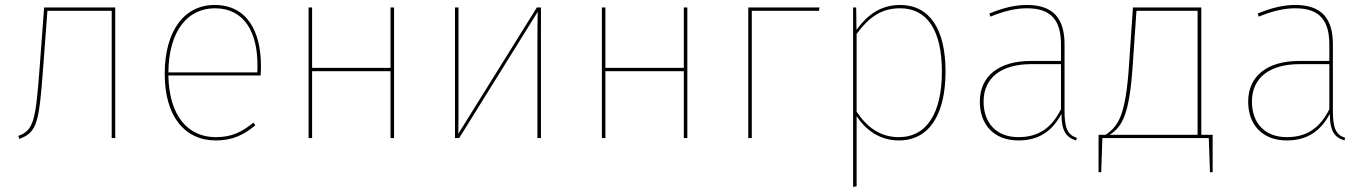

<svg xmlns="http://www.w3.org/2000/svg" viewBox="-20 -548 5432 762"><path d="M155.1 -518.3 137.7 -285.4C121.7 -72.6 115 -30.7 52.6 -8.7L56.4 3.2C129.4 -22.4 135.3 -66.3 151.7 -284.6L168.2 -505.1H423.3V0H437.3V-518.3Z M1015.7 -285.9C1015.7 -427 957.9 -528.3 831.9 -528.3C711.4 -528.3 633.7 -426 633.7 -254.3C633.7 -86.3 713.3 9.4 836.6 9.4C903.6 9.4 948.1 -13 993.6 -50.8L985.7 -61.4C940.7 -24.3 899.9 -3.7 836.6 -3.7C726.9 -3.7 651.2 -86.2 648.2 -248.6H1014.3C1015.3 -260.4 1015.7 -271.4 1015.7 -285.8ZM1001.1 -260.8H648.2C650.1 -428 726.2 -515.1 832.7 -515.1C950 -515.1 1001.7 -419.4 1001.7 -290.6C1001.7 -277.1 1001.7 -270.8 1001.1 -260.8Z M1529.9 0H1543.9V-518.3H1529.9V-278.6H1218.7V-518.3H1204.7V0H1218.7V-265.4H1529.9Z M2126.9 -518.3H2110.6L1798.9 -17C1799.7 -60.9 1799.7 -97.3 1799.7 -136V-518.3H1785.7V0H1802.4L2114.1 -501.3C2113.3 -465.1 2112.9 -431.4 2112.9 -394V0H2126.9Z M2693.9 0H2707.9V-518.3H2693.9V-278.6H2382.7V-518.3H2368.7V0H2382.7V-265.4H2693.9Z M2963.7 0V-505.1H3230.1L3232.4 -518.3H2949.7V0Z M3552.3 -528.3C3473.3 -528.3 3419.7 -486.1 3379.2 -429.4L3378 -518.3H3365.7V193.9L3379.7 191.3V-86.9C3415.6 -32.7 3470.8 9.4 3547.4 9.4C3668.4 9.4 3732.6 -94.6 3732.6 -264C3732.6 -433.1 3668.9 -528.3 3552.3 -528.3ZM3547 -3.7C3472.6 -3.7 3419.3 -44.6 3379.7 -105V-413.2C3424.8 -474.5 3473.4 -515.1 3552.3 -515.1C3660.7 -515.1 3718.1 -426 3718.1 -264C3718.1 -100.4 3658.8 -3.7 3547 -3.7Z M4204.9 -110V-372C4204.9 -471.4 4163.1 -528.3 4055.7 -528.3C4007.1 -528.3 3960.1 -516.4 3906.4 -494.3L3910.8 -482C3963.7 -503.7 4009.7 -515.1 4055.7 -515.1C4156.6 -515.1 4190.8 -462.1 4190.8 -370.7V-306.1H4070.3C3947.3 -306.1 3868.7 -248.1 3868.7 -144.6C3868.7 -53.8 3924.3 9.4 4022.1 9.4C4102.7 9.4 4156.3 -27.5 4192.6 -96.2C4193.1 -30.9 4208.8 -3.7 4250.4 9.4L4254 -0.7C4216.6 -13.3 4204.8 -39.1 4204.8 -110ZM4022.1 -3.7C3934.3 -3.7 3883.6 -60 3883.6 -144.6C3883.6 -241 3955.6 -293.4 4072.8 -293.4H4190.8V-114.5C4155.8 -44.3 4105.3 -3.7 4022.1 -3.7Z M4747.7 -13.1V-518.3H4476.3L4460.6 -286.6C4447.3 -90 4418.9 -48 4368.1 -13.1H4339.9V135.3H4350.4L4355.1 0H4777.4L4782.1 135.3H4792.7V-13.1ZM4732.9 -13.1H4383.9C4434.1 -44.6 4462.4 -93.6 4475.4 -287.8L4490.3 -505.1H4732.9Z M5269.9 -110V-372C5269.9 -471.4 5228.1 -528.3 5120.7 -528.3C5072.1 -528.3 5025.1 -516.4 4971.4 -494.3L4975.8 -482C5028.7 -503.7 5074.7 -515.1 5120.7 -515.1C5221.6 -515.1 5255.8 -462.1 5255.8 -370.7V-306.1H5135.3C5012.3 -306.1 4933.7 -248.1 4933.7 -144.6C4933.7 -53.8 4989.3 9.4 5087.1 9.4C5167.7 9.4 5221.3 -27.5 5257.6 -96.2C5258.1 -30.9 5273.8 -3.7 5315.4 9.4L5319 -0.7C5281.6 -13.3 5269.8 -39.1 5269.8 -110ZM5087.1 -3.7C4999.3 -3.7 4948.6 -60 4948.6 -144.6C4948.6 -241 5020.6 -293.4 5137.8 -293.4H5255.8V-114.5C5220.8 -44.3 5170.3 -3.7 5087.1 -3.7Z"/></svg>

Font: Fira Sans Hair
Style: Regular
Weight: 100
Designer: bBox Type GmbH & Carrois Corporate GbR & Edenspiekermann AG
Foundry: bBox Type GmbH & Carrois Corporate GbR & Edenspiekermann AG
Version: Version 4.300;PS 004.300;hotconv 1.0.88;makeotf.lib2.5.64775